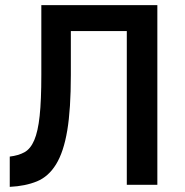

<svg xmlns="http://www.w3.org/2000/svg" viewBox="-20 -720 720 748"><path d="M18 -110Q52 -114 75.5 -127Q99 -140 113.5 -174Q128 -208 134.5 -268.5Q141 -329 141 -428V-700H593V0H474V-599H256V-428Q256 -295 242 -211.5Q228 -128 198.5 -80Q169 -32 124 -13.5Q79 5 18 8Z"/></svg>

Font: Golos UI Medium
Style: Regular
Weight: 500
Designer: A.Korolkova, Vitaly Kuzmin
Foundry: ParaType Ltd
Version: Version 2.000